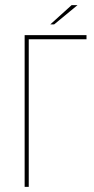

<svg xmlns="http://www.w3.org/2000/svg" viewBox="-20 -728 368 748"><path d="M76 0V-591H317V-575H92V0ZM176 -633 259 -708H282L191 -633Z"/></svg>

Font: Alumni Sans Pinstripe
Style: Regular
Weight: 400
Designer: Robert E. Leuschke
Foundry: Robert E. Leuschke
Version: Version 1.010; ttfautohint (v1.8.4.7-5d5b)